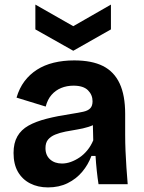

<svg xmlns="http://www.w3.org/2000/svg" viewBox="-20 -802 625 836"><path d="M189 14Q145 14 111 -3.5Q77 -21 58 -54Q39 -87 39 -136Q39 -179 55.5 -208Q72 -237 104 -255Q136 -273 183 -285Q230 -297 290 -306Q322 -311 342.5 -315.5Q363 -320 373 -330.5Q383 -341 383 -361Q383 -389 363 -409Q343 -429 300 -429Q271 -429 246.5 -419Q222 -409 204.5 -389Q187 -369 179 -338L52 -377Q64 -418 86.5 -448Q109 -478 141 -498.5Q173 -519 214 -529Q255 -539 303 -539Q380 -539 428.5 -514.5Q477 -490 501 -438.5Q525 -387 525 -306V-216Q525 -181 526.5 -145Q528 -109 530.5 -72.5Q533 -36 536 0H409Q405 -25 401.5 -57.5Q398 -90 396 -123H378Q364 -85 338 -54Q312 -23 274.5 -4.5Q237 14 189 14ZM250 -90Q269 -90 288.5 -97Q308 -104 326.5 -116.5Q345 -129 360.5 -148Q376 -167 386 -191L384 -275L407 -270Q389 -257 365 -249.5Q341 -242 315.5 -238Q290 -234 265 -229Q240 -224 220.5 -216Q201 -208 189.5 -194.5Q178 -181 178 -157Q178 -126 198 -108Q218 -90 250 -90ZM134 -782 299 -688 463 -782V-674L299 -581L134 -674Z"/></svg>

Font: Bricolage Grotesque 96pt ExtraBold
Style: Bold
Weight: 700
Version: Version 1.001;gftools[0.9.33.dev8+g029e19f]